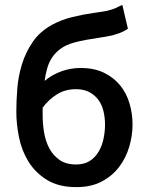

<svg xmlns="http://www.w3.org/2000/svg" viewBox="-20 -756 611 788"><path d="M292 -81Q326 -81 348.5 -95.5Q371 -110 385 -134Q399 -158 405 -187Q411 -216 411 -245Q411 -274 404.5 -300.5Q398 -327 383.5 -346.5Q369 -366 346.5 -378Q324 -390 291 -390Q248 -390 214 -369Q180 -348 155 -314V-282Q155 -248 161 -212Q167 -176 182.5 -147Q198 -118 224.5 -99.5Q251 -81 292 -81ZM505 -638 497 -633Q484 -625 470 -620Q456 -615 442 -611Q428 -608 414 -605.5Q400 -603 386 -601Q360 -597 334 -592.5Q308 -588 283 -581Q251 -572 229.5 -556.5Q208 -541 194.5 -521Q181 -501 174 -476.5Q167 -452 163 -424Q193 -449 231 -463Q269 -477 311 -477Q367 -477 407.5 -457Q448 -437 474 -404.5Q500 -372 512 -330Q524 -288 524 -245Q524 -200 510.5 -154Q497 -108 469 -71Q441 -34 397.5 -11Q354 12 293 12Q221 12 173 -17.5Q125 -47 97 -92.5Q69 -138 58 -192.5Q47 -247 47 -297Q47 -342 51 -392.5Q55 -443 70 -492Q85 -541 114 -583.5Q143 -626 193 -654Q232 -675 277 -686Q322 -697 365 -703Q380 -705 392.5 -707Q405 -709 417 -711Q429 -714 440.5 -717.5Q452 -721 465 -728L482 -736Z"/></svg>

Font: Codetta
Style: Bold
Weight: 700
Designer: Ulrich Proeller
Foundry: PROSA GmbH
Version: Version 2.00;September 29, 2018;FontCreator 11.5.0.2427 64-b